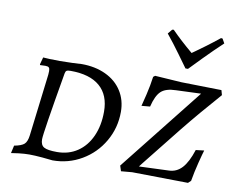

<svg xmlns="http://www.w3.org/2000/svg" viewBox="-82 -863 1208 980"><g transform="rotate(10 522.5 -373.0)"><path d="M127 0Q102 0 72 3.5Q42 7 33 9L42 -31Q80 -38 94 -51Q108 -64 112 -97L151 -418Q152 -425 152 -437Q152 -450 147 -455Q142 -460 129 -460L101 -459L100 -463L110 -500Q119 -499 144.5 -498Q170 -497 196 -497Q229 -497 263 -498.5Q297 -500 310 -501Q380 -501 434.5 -475.5Q489 -450 519 -403Q549 -356 549 -295Q549 -212 508.5 -142Q468 -72 399 -31.5Q330 9 248 9Q235 7 194 3.5Q153 0 127 0ZM232 -439Q177 -121 177 -88Q177 -58 195.5 -47.5Q214 -37 263 -37Q323 -37 368.5 -67.5Q414 -98 439 -153.5Q464 -209 464 -281Q464 -367 412 -412Q360 -457 260 -457Q245 -457 239.5 -453.5Q234 -450 232 -439ZM659 -2 602 3 593 -25 936 -458 807 -453Q754 -452 729.5 -429Q705 -406 691 -348L647 -344Q651 -358 662.5 -406.5Q674 -455 680 -500L689 -507L827 -498L1035 -494L1042 -469Q943 -357 866.5 -262Q790 -167 701 -54L688 -37L842 -43Q882 -44 910 -74.5Q938 -105 959 -170L1002 -175Q997 -160 984 -109Q971 -58 963 -11L949 2ZM742 -755Q789 -707 852 -654Q862 -662 869 -666Q878 -672 914.5 -699Q951 -726 987 -755L995 -754L1008 -731Q961 -687 911.5 -636.5Q862 -586 848 -571H835Q824 -586 787.5 -636.5Q751 -687 715 -731L734 -754Z"/></g></svg>

Font: Alegreya SC
Style: Italic
Weight: 400
Italic angle: -7°
Designer: Juan Pablo del Peral
Foundry: Huerta Tipografica
Version: Version 2.007; ttfautohint (v1.6)